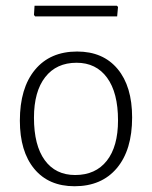

<svg xmlns="http://www.w3.org/2000/svg" viewBox="-20 -641 529 667"><path d="M439 -233Q439 -120 386 -57Q333 6 239 6Q149 6 99 -54.5Q49 -115 49 -222Q49 -335 101.5 -398.5Q154 -462 248 -462Q338 -462 388.5 -401.5Q439 -341 439 -233ZM98 -232Q98 -136 135.5 -84.5Q173 -33 241 -33Q312 -33 351 -82.5Q390 -132 390 -223Q390 -319 352 -371Q314 -423 246 -423Q176 -423 137 -373Q98 -323 98 -232ZM390 -617 387 -584H102L98 -589L100 -621H386Z"/></svg>

Font: Luna Sans Light
Style: Regular
Weight: 300
Designer: Juan Pablo del Peral
Foundry: Huerta Tipografica
Version: Version 2.001; ttfautohint (v1.5)